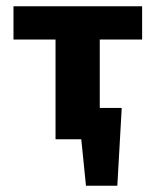

<svg xmlns="http://www.w3.org/2000/svg" viewBox="-20 -444 486 612"><path d="M225 0V-100H368L307 0ZM254 148 229 -100H368L354 148ZM157 0V-424H298V0ZM23 -318V-424H433V-318Z"/></svg>

Font: Ysabeau Infant ExtraBold
Style: Regular
Weight: 800
Designer: Christian Thalmann (Catharsis Fonts)
Version: Version 2.001;gftools[0.9.30]; featfreeze: ss01,ss02,lnum